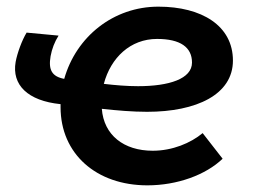

<svg xmlns="http://www.w3.org/2000/svg" viewBox="-20 -547 766 577"><path d="M423 10C512 10 598 -21 649 -70L589 -147C553 -117 498 -94 439 -94C352 -94 292 -141 286 -220C332 -215 378 -211 422 -211C571 -211 680 -263 680 -365C680 -470 586 -527 456 -527C321 -527 209 -437 173 -310C136 -317 125 -337 132 -378C136 -400 144 -421 156 -440L60 -449C46 -426 32 -388 27 -361C15 -292 63 -244 162 -234V-225C162 -85 269 10 423 10ZM292 -295C313 -374 372 -430 452 -430C522 -430 557 -405 557 -359C557 -310 488 -288 395 -288C361 -288 326 -291 292 -295Z"/></svg>

Font: Fixel Display 20240404 SemiBold
Style: Italic
Weight: 600
Italic angle: -10°
Designer: AlfaBravo + MacPaw
Foundry: Kyrylo Tkachov, Marchela Mozhyna, Serhii Makarenko, Maria Weinstein, Zakhar Kryvoshyya
Version: Version 1.211;Glyphs 3.2 (3225)